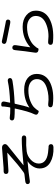

<svg xmlns="http://www.w3.org/2000/svg" viewBox="1066 -1888 867 3040"><g transform="rotate(-90 1500.0 -367.5)"><path d="M353 -176Q353 -235 392 -291Q424 -338 465 -362Q469 -365 464 -365Q275 -349 163 -330Q112 -321 106 -359Q101 -396 153 -402L256 -414Q275 -416 291 -427Q395 -499 601 -683Q605 -686 600 -686L319 -668Q267 -665 266 -706Q266 -747 319 -744Q341 -743 365 -745L674 -769Q720 -772 735 -740Q750 -708 712 -678L405 -431Q401 -428 406 -429Q677 -457 825 -457Q877 -457 876 -420Q875 -383 823 -386Q715 -391 623 -379Q548 -368 491 -314Q431 -257 431 -188Q431 -64 603 -41Q672 -32 683 -33Q735 -37 738 3Q740 43 688 45Q547 51 450 -5Q353 -61 353 -176Z M1370 36Q1318 30 1322 -7Q1327 -45 1379 -38Q1502 -21 1627 -60Q1768 -104 1768 -219Q1768 -277 1721 -314.5Q1674 -352 1589 -352Q1498 -352 1422 -322Q1343 -290 1311 -251Q1294 -231 1284.5 -220Q1275 -209 1268 -195Q1261 -181 1226 -199Q1190 -217 1214 -263Q1254 -341 1302 -563Q1304 -568 1299 -568Q1210 -568 1161 -573Q1109 -578 1114 -617Q1119 -655 1171 -646Q1212 -639 1302 -639H1312Q1319 -639 1320 -646L1326 -680Q1330 -705 1333 -730Q1335 -748 1334.5 -766Q1334 -784 1378 -781Q1422 -777 1411 -724L1395 -646Q1394 -641 1399 -641Q1605 -650 1725 -676Q1776 -687 1784 -650Q1791 -613 1739 -604Q1586 -578 1387 -570Q1379 -570 1377 -562Q1344 -406 1318 -339Q1316 -334 1320 -337Q1437 -419 1598 -419Q1715 -419 1784 -364Q1850 -310 1850 -221Q1850 -70 1705 -4Q1568 58 1370 36Z M2359 38Q2307 34 2311 -6Q2315 -45 2367 -39Q2525 -19 2652 -76Q2768 -128 2768 -236Q2768 -296 2718.5 -334.5Q2669 -373 2592 -373Q2494 -373 2414.5 -338Q2335 -303 2299 -260Q2282 -239 2272 -228Q2262 -217 2256.5 -201Q2251 -185 2214 -196Q2178 -206 2188 -256Q2192 -273 2209 -405Q2224 -531 2226 -557Q2229 -610 2271 -606Q2313 -601 2305 -549L2272 -326Q2271 -321 2275 -324Q2410 -443 2597 -443Q2710 -443 2781 -383Q2852 -323 2852 -234Q2852 -92 2727 -21Q2589 57 2359 38ZM2710 -669Q2705 -630 2653 -640L2369 -697Q2317 -708 2327 -746Q2337 -783 2387 -768Q2399 -764 2527 -738.5Q2655 -713 2663 -712Q2716 -708 2710 -669Z"/></g></svg>

Font: Resource Han Rounded HK
Style: Regular
Weight: 400
Designer: Cyano Hao (round all glyphs); Ryoko NISHIZUKA  (kana, bopomofo & ideographs); Paul D. Hunt (Latin, Greek & Cyrillic); Sa
Foundry: Cyano Hao
Version: 0.990